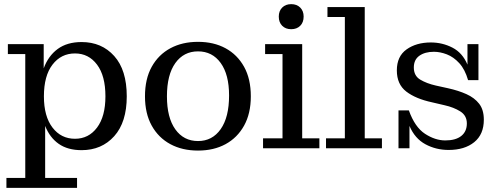

<svg xmlns="http://www.w3.org/2000/svg" viewBox="-20 -716 2406 927"><path d="M11 191V143H102V-455H18V-503H191V-386Q213 -446 258.5 -479.5Q304 -513 374 -513Q471 -513 531.5 -445.5Q592 -378 592 -251Q592 -126 531.5 -58.5Q471 9 374 9Q307 9 263.5 -21.5Q220 -52 198 -108V143H352V191ZM342 -46Q408 -46 448.5 -100Q489 -154 489 -251Q489 -350 448.5 -404Q408 -458 342 -458Q275 -458 233.5 -404Q192 -350 192 -251Q192 -154 233.5 -100Q275 -46 342 -46Z M936 11Q860 11 802.5 -20Q745 -51 712.5 -109.5Q680 -168 680 -251Q680 -335 712.5 -393.5Q745 -452 802.5 -483Q860 -514 936 -514Q1012 -514 1069 -483Q1126 -452 1158.5 -393.5Q1191 -335 1191 -251Q1191 -168 1158.5 -109.5Q1126 -51 1069 -20Q1012 11 936 11ZM936 -35Q1005 -35 1045.5 -92.5Q1086 -150 1086 -255Q1086 -356 1045.5 -412Q1005 -468 936 -468Q867 -468 826.5 -411.5Q786 -355 786 -251Q786 -148 826.5 -91.5Q867 -35 936 -35Z M1386 -575Q1359 -575 1342.5 -591.5Q1326 -608 1326 -636Q1326 -663 1342.5 -679.5Q1359 -696 1386 -696Q1413 -696 1429.5 -679.5Q1446 -663 1446 -636Q1446 -608 1429.5 -591.5Q1413 -575 1386 -575ZM1250 0V-48H1344V-455H1260V-503H1439V-48H1522V0Z M1554 0V-48H1645V-634H1561V-682H1741V-48H1824V0Z M1904 0V-183H1954Q1983 -102 2032 -70Q2081 -38 2130 -38Q2180 -38 2207 -59.5Q2234 -81 2234 -120Q2234 -158 2202.5 -178Q2171 -198 2126 -208L2066 -222Q1987 -239 1941.5 -274Q1896 -309 1896 -376Q1896 -444 1943 -477.5Q1990 -511 2060 -511Q2116 -511 2164.5 -486Q2213 -461 2237 -404V-503H2290V-329H2240Q2225 -381 2197.5 -411Q2170 -441 2137.5 -453.5Q2105 -466 2075 -466Q2032 -466 2005 -447Q1978 -428 1978 -390Q1978 -350 2009 -331.5Q2040 -313 2084 -303L2143 -290Q2193 -279 2232 -261.5Q2271 -244 2293.5 -215Q2316 -186 2316 -138Q2316 -67 2269.5 -29.5Q2223 8 2146 8Q2085 8 2034 -19.5Q1983 -47 1957 -108V0Z"/></svg>

Font: Montagu Slab 144pt
Style: Regular
Weight: 400
Designer: Florian Karsten
Foundry: Florian Karsten
Version: Version 1.000; ttfautohint (v1.8.3)